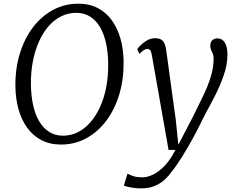

<svg xmlns="http://www.w3.org/2000/svg" viewBox="-20 -773 1284 1040"><path d="M310.5 10Q250 10 204.2 -14Q158.5 -38 127.5 -80.8Q96.5 -123.5 80.5 -180.2Q64.5 -237 63.5 -302.5Q62 -399.5 87 -481.5Q112 -563.5 158.2 -624.5Q204.5 -685.5 267.2 -719.2Q330 -753 404 -753Q465.5 -753 511.2 -728.5Q557 -704 587.2 -661Q617.5 -618 633 -562Q648.5 -506 649.5 -442.5Q651 -346.5 626.8 -264.2Q602.5 -182 556.8 -120.5Q511 -59 448.2 -24.5Q385.5 10 310.5 10ZM321.5 -38Q364 -38 401.8 -57Q439.5 -76 470 -111Q500.5 -146 522.5 -194.8Q544.5 -243.5 555.8 -303.2Q567 -363 566 -431Q565 -491.5 553.8 -541.5Q542.5 -591.5 520.8 -627.8Q499 -664 467 -683.8Q435 -703.5 392 -703.5Q349.5 -703.5 311.8 -684.8Q274 -666 243.5 -631.5Q213 -597 191.2 -548.5Q169.5 -500 158 -440.5Q146.5 -381 147.5 -313Q148.5 -251.5 160 -201Q171.5 -150.5 193.5 -114Q215.5 -77.5 247.5 -57.8Q279.5 -38 321.5 -38ZM802.5 -474.5Q799 -495 793 -501.5Q787 -508 778.5 -508Q769 -508 759.2 -501.5Q749.5 -495 735.5 -481.5L723.5 -507Q727 -513 741 -527.2Q755 -541.5 775.5 -553.8Q796 -566 819.5 -566Q842 -566 854.2 -557.8Q866.5 -549.5 872.2 -534.5Q878 -519.5 880.5 -499Q887 -452.5 893.5 -405.8Q900 -359 906.2 -312.2Q912.5 -265.5 919 -218.8Q925.5 -172 932 -125.5L946 11L1027 -144.5Q1046.5 -185.5 1066 -224Q1085.5 -262.5 1101.5 -300.5Q1117.5 -338.5 1127.2 -377.2Q1137 -416 1137 -457Q1137 -471.5 1132.5 -482.2Q1128 -493 1123.5 -502.8Q1119 -512.5 1119 -523.5Q1119 -545.5 1130.2 -555.2Q1141.5 -565 1157.5 -565Q1175 -565 1187 -554.8Q1199 -544.5 1205.5 -525Q1212 -505.5 1212 -477.5Q1212 -422 1191 -362.5Q1170 -303 1140.8 -247Q1111.5 -191 1087 -145.5Q1064.5 -99 1043.5 -59Q1022.5 -19 1003.2 14.5Q984 48 967 75Q950 102 935.5 122.8Q921 143.5 909 158Q896 177.5 874.2 198.2Q852.5 219 820.2 233.2Q788 247.5 743 247.5Q721.5 247.5 693.8 243.2Q666 239 651 232L670.5 167.5Q678 172 698.2 179.8Q718.5 187.5 753 187.5Q778 187.5 808.5 173Q839 158.5 870.8 126Q902.5 93.5 930 39H893Z"/></svg>

Font: Merriweather Light
Style: Italic
Weight: 300
Italic angle: -7.8°
Designer: Eben Sorkin
Foundry: Eben Sorkin
Version: Version 2.101